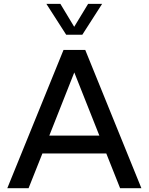

<svg xmlns="http://www.w3.org/2000/svg" viewBox="-20 -997 788 1017"><path d="M131.3 0H18.6L316.4 -732.4H431.6L729 0H616.2L543 -184.1H204.6ZM241.2 -278.8H506.3L373.5 -613.3ZM416 -813H330.6L225.6 -976.6H299.8L373 -855L446.8 -976.6H521Z"/></svg>

Font: Kumbh Sans Medium
Style: Regular
Weight: 500
Version: Version 1.005